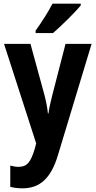

<svg xmlns="http://www.w3.org/2000/svg" viewBox="-20 -786 522 1046"><path d="M420 -757V-766H266C243 -721 208 -667 174 -619V-606H269C316 -647 390 -719 420 -757ZM2 -547 177 -5 169 26C147 97 128 123 81 123C66 123 49 120 36 116V232C56 237 77 240 102 240C197 240 258 186 296 58L479 -547H337L265 -268C255 -229 248 -197 244 -168H241C238 -199 231 -235 222 -269L146 -547Z"/></svg>

Font: Noto Sans Ethiopic Condensed
Style: Bold
Weight: 700
Width: 3
Designer: Monotype Design Team
Foundry: Monotype Imaging Inc.
Version: Version 2.102